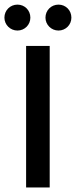

<svg xmlns="http://www.w3.org/2000/svg" viewBox="-32 -828 336 848"><path d="M226.4 -693.1C258.3 -693.1 283.3 -718.8 283.3 -750C283.3 -782.6 258.3 -807.6 226.4 -807.6C194.4 -807.6 168.8 -782.6 168.8 -750C168.8 -718.8 194.4 -693.1 226.4 -693.1ZM45.1 -693.1C77.1 -693.1 102.1 -718.8 102.1 -750C102.1 -782.6 77.1 -807.6 45.1 -807.6C13.2 -807.6 -12.5 -782.6 -12.5 -750C-12.5 -718.8 13.2 -693.1 45.1 -693.1ZM83.3 0H187.5V-625H83.3Z"/></svg>

Font: Afacad Medium
Style: Regular
Weight: 500
Designer: Kristian Moeller
Foundry: Dicotype
Version: Version 1.000